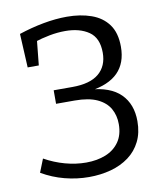

<svg xmlns="http://www.w3.org/2000/svg" viewBox="-81 -774 732 849"><g transform="rotate(-10 285.0 -349.5)"><path d="M251 8.3Q196.3 8.3 142.3 -5.7Q88.3 -19.7 40 -48L63.7 -107.7Q108 -83 155.5 -70Q203 -57 249.3 -57Q298.7 -57 337.2 -72.5Q375.7 -88 398 -119.8Q420.3 -151.7 420.3 -199.7Q420.3 -239 402.8 -269.7Q385.3 -300.3 347.2 -318.2Q309 -336 246.3 -336H162.7V-396.7H246.7Q326.3 -396.7 365.8 -429.8Q405.3 -463 405.3 -523Q405.3 -589.3 364 -617.7Q322.7 -646 258.3 -646Q223.7 -646 187.7 -639.2Q151.7 -632.3 116.7 -621L129 -634.3L117 -516.3H67L59.3 -668Q114.3 -686.3 170 -696.7Q225.7 -707 276 -707Q337.3 -707 385.7 -689.8Q434 -672.7 461.5 -635Q489 -597.3 489 -535Q489 -462 447.2 -419.8Q405.3 -377.7 321 -366L318.3 -372.3Q412.3 -366 458 -320.3Q503.7 -274.7 503.7 -198Q503.7 -146 484.3 -107.2Q465 -68.3 430.2 -42.5Q395.3 -16.7 349.3 -4.2Q303.3 8.3 251 8.3Z"/></g></svg>

Font: Bitter Thin
Style: Regular
Weight: 100
Designer: Sol Matas, and Bitter project Authors
Foundry: Sol Matas
Version: Version 2.002